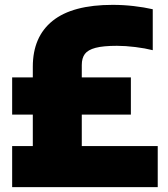

<svg xmlns="http://www.w3.org/2000/svg" viewBox="-20 -770 690 790"><path d="M629 -169V0H30V-169H115V-298.5H30V-451.5H115V-495.5Q115 -619 196.8 -684.5Q278.5 -750 443.5 -750Q487.5 -750 530.5 -745Q573.5 -740 608.5 -732V-563.5Q577 -571.5 536.5 -576.5Q496 -581.5 461 -581.5Q404.5 -581.5 373.2 -573.2Q342 -565 329.2 -548Q316.5 -531 316.5 -502.5V-451.5H518.5V-298.5H316.5V-169Z"/></svg>

Font: Encode Sans Semi Condensed Black
Style: Regular
Weight: 900
Width: 4
Designer: Multiple Designers
Foundry: Impallari Type
Version: Version 2.000